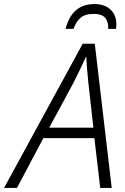

<svg xmlns="http://www.w3.org/2000/svg" viewBox="-71 -932 621 952"><path d="M-51 0 339 -715H399L483 0H426L397 -247H144L13 0ZM173 -299H392L367 -523Q364 -552 361 -586.5Q358 -621 357 -650H355Q341 -620 325.5 -587Q310 -554 293 -521ZM254 -789Q271 -852 306.5 -882Q342 -912 398 -912Q430 -912 454.5 -900Q479 -888 492.5 -865.5Q506 -843 506 -811Q506 -805 505.5 -799Q505 -793 504 -789H465Q468 -819 452.5 -841Q437 -863 393 -863Q350 -863 327.5 -843Q305 -823 294 -789Z"/></svg>

Font: Noto Sans Display Light
Style: Italic
Weight: 300
Italic angle: -12°
Designer: Monotype Design Team
Foundry: Monotype Imaging Inc.
Version: Version 2.003